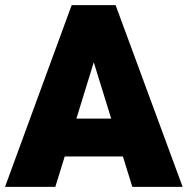

<svg xmlns="http://www.w3.org/2000/svg" viewBox="-23 -731 735 751"><path d="M193.4 0H-3.4L257.3 -710.9H381.3L359.9 -539.6ZM327.6 -539.6 303.7 -710.9H429.2L691.4 0H494.6ZM492.7 -119.1H127.9V-267.1H492.7Z"/></svg>

Font: Heebo Black
Style: Regular
Weight: 900
Designer: Oded Ezer
Foundry: Ezer Type House
Version: Version 3.100